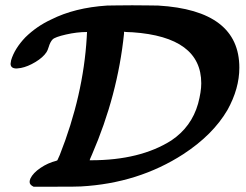

<svg xmlns="http://www.w3.org/2000/svg" viewBox="-20 -706 932 726"><path d="M107 0Q92 -7 92 -18Q92 -24 95 -31Q105 -52 133 -71Q161 -90 193 -98L197 -100L206 -120Q295 -345 308 -565Q309 -576 309 -585Q271 -585 229.5 -575.5Q188 -566 179 -557Q170 -548 164 -528Q160 -515 156 -509Q143 -489 114 -471.5Q85 -454 59 -449Q47 -447 43 -447Q20 -447 20 -465Q20 -468 22 -478Q35 -522 76 -565Q119 -607 173 -632Q262 -677 385 -685Q386 -685 420 -685.5Q454 -686 480 -686Q505 -686 540.5 -685.5Q576 -685 578 -685Q885 -667 885 -450Q885 -371 840 -290Q785 -196 673 -123Q503 -13 286 -1Q276 0 187 0ZM741 -391Q741 -566 481 -584Q476 -584 467.5 -584.5Q459 -585 457 -585L449 -586V-579Q425 -346 328 -122Q319 -102 319 -100H324Q510 -100 628 -175Q704 -226 729 -314Q741 -359 741 -391Z"/></svg>

Font: MathJax_Caligraphic
Style: Bold
Weight: 700
Version: Version 1.1